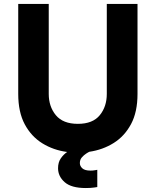

<svg xmlns="http://www.w3.org/2000/svg" viewBox="-20 -760 786 969"><path d="M413 189Q340 189 306.5 159.5Q273 130 273 89Q273 59 287 39Q301 19 319 7Q250 -2 194 -36.5Q138 -71 105 -132.5Q72 -194 72 -286V-740H226V-286Q226 -222 262 -178.5Q298 -135 373 -135Q448 -135 483.5 -178.5Q519 -222 519 -286V-740H674V-286Q674 -195 641.5 -134Q609 -73 554 -38.5Q499 -4 431 6Q426 8 414.5 15.5Q403 23 393 34.5Q383 46 383 63Q383 78 395.5 89.5Q408 101 437 101Q449 101 460 99Q471 97 471 97V184Q471 184 454.5 186.5Q438 189 413 189Z"/></svg>

Font: Be Vietnam Pro
Style: Bold
Weight: 700
Designer: Lam Bao, Tony Le, Vietanh Nguyen
Foundry: Yellow Type Foundry
Version: Version 1.002; ttfautohint (v1.8.3)